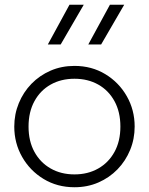

<svg xmlns="http://www.w3.org/2000/svg" viewBox="-20 -772 626 807"><path d="M293 15Q220.5 15 163.2 -19.8Q106 -54.5 73 -112.5Q40 -170.5 40 -240Q40 -292 59 -338.2Q78 -384.5 112.2 -419.8Q146.5 -455 192.5 -475Q238.5 -495 293 -495Q365.5 -495 422.8 -460.2Q480 -425.5 513 -367.5Q546 -309.5 546 -240Q546 -188 527 -141.8Q508 -95.5 473.8 -60.2Q439.5 -25 393.5 -5Q347.5 15 293 15ZM293 -39Q349.5 -39 393 -63.8Q436.5 -88.5 461.2 -133.5Q486 -178.5 486 -240Q486 -301.5 461.2 -346.8Q436.5 -392 393 -416.5Q349.5 -441 293 -441Q236.5 -441 193 -416.5Q149.5 -392 124.8 -346.8Q100 -301.5 100 -240Q100 -178.5 124.8 -133.5Q149.5 -88.5 193 -63.8Q236.5 -39 293 -39ZM351 -585 442 -752H502L405 -585ZM181 -585 272 -752H332L235 -585Z"/></svg>

Font: Geologica-Sharp
Style: Regular
Weight: 100
Designer: Sindre Bremnes, Frode Helland
Foundry: Monokrom Skriftforlag AS
Version: Version 1.010;gftools[0.9.28]